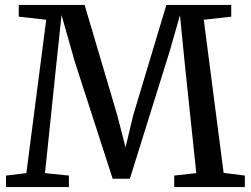

<svg xmlns="http://www.w3.org/2000/svg" viewBox="-20 -763 1023 783"><path d="M87.5 -57 168.5 -682.5 56.5 -695V-743H325L458.5 -292L492 -162L523 -292L658.5 -743H923V-695L811 -682.5L892 -58L978.5 -47V0H690.5V-47L780.5 -57L733 -508.5L714 -701L672 -554L509.5 -34H439.5L284.5 -513L231 -701.5L210.5 -508.5L163.5 -57L261 -47V0H4.5V-47Z"/></svg>

Font: Merriweather 28pt
Style: Regular
Weight: 400
Version: Version 2.100